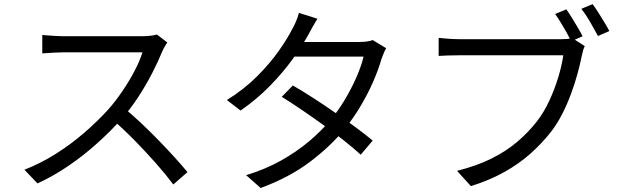

<svg xmlns="http://www.w3.org/2000/svg" viewBox="-20 -877 3040 941"><path d="M799.9 -669Q795.4 -662.6 787.6 -649.2Q779.7 -635.7 775.4 -625.2Q755.6 -576.2 724.8 -516.6Q694 -456.9 655.8 -398.8Q617.6 -340.8 576.1 -294.2Q520.7 -232.3 454.9 -173.5Q389.2 -114.6 316.1 -64.6Q243 -14.5 163.6 21.9L99.8 -45.1Q180.8 -76.9 255.4 -124.2Q329.9 -171.5 395.2 -228.2Q460.5 -285 511.9 -341.9Q546.1 -380.8 579.4 -429.6Q612.7 -478.4 639.2 -528.8Q665.7 -579.2 678.1 -620.4Q669.5 -620.4 639.7 -620.4Q609.9 -620.4 568.9 -620.4Q527.8 -620.4 482.7 -620.4Q437.6 -620.4 396.6 -620.4Q355.5 -620.4 326.4 -620.4Q297.4 -620.4 288.4 -620.4Q270.7 -620.4 249.2 -619.2Q227.8 -618 210.2 -616.9Q192.7 -615.8 187.2 -615.4V-705.7Q194.3 -704.9 212.7 -703.5Q231.1 -702.1 252.1 -700.8Q273.2 -699.5 288.4 -699.5Q298.5 -699.5 327.7 -699.5Q356.8 -699.5 397.3 -699.5Q437.8 -699.5 481.9 -699.5Q525.9 -699.5 566.3 -699.5Q606.8 -699.5 635.7 -699.5Q664.7 -699.5 674.3 -699.5Q698.8 -699.5 718.2 -701.9Q737.6 -704.3 749.1 -707.8ZM589.1 -346.7Q630.1 -313 673.5 -272Q716.9 -231 758.9 -187.7Q800.8 -144.5 836.9 -104.7Q873 -64.9 898.8 -33.5L829.4 27.2Q793.6 -20.7 744.7 -76.2Q695.7 -131.6 641.2 -187.4Q586.6 -243.2 532 -290.4Z M1415.3 -458.1Q1463.3 -430.3 1516.3 -396.1Q1569.2 -362 1621.8 -325.4Q1674.5 -288.9 1722.2 -253.8Q1770 -218.7 1806.6 -188L1748 -118.9Q1713.5 -150.2 1666.5 -187.6Q1619.4 -225.1 1566.2 -263.5Q1512.9 -301.9 1460.1 -337.9Q1407.2 -373.8 1360.9 -402.6ZM1872.5 -640.7Q1866.2 -630.1 1860 -614.7Q1853.7 -599.3 1849.4 -587.3Q1835 -536.4 1809.2 -477.3Q1783.4 -418.2 1748.1 -358.4Q1712.8 -298.6 1668.4 -244Q1600.7 -160.7 1500.2 -84.6Q1399.8 -8.5 1257.7 44.5L1186.2 -18.4Q1279.5 -46.7 1355.9 -89.3Q1432.3 -132 1493.2 -183.1Q1554.1 -234.3 1598.7 -287.8Q1637.7 -334.1 1670.3 -388.9Q1703 -443.7 1726.9 -498.5Q1750.9 -553.4 1761.9 -599.6H1391.3L1423.3 -671.3H1741.2Q1761.3 -671.3 1778.1 -673.6Q1795 -675.9 1806.6 -680.7ZM1535.8 -785Q1523.3 -765.4 1510.9 -743Q1498.6 -720.6 1491 -706.6Q1461.1 -652.2 1413.7 -586.5Q1366.3 -520.9 1302.6 -455.7Q1238.8 -390.6 1159 -335.1L1092 -386.7Q1178 -440.4 1241.2 -504.1Q1304.5 -567.8 1347.1 -628.7Q1389.7 -689.6 1412.7 -735.3Q1420.6 -748.3 1430.6 -771.6Q1440.6 -794.8 1444.9 -814Z M2755.5 -831.3Q2767.7 -814.4 2782.6 -790.4Q2797.5 -766.4 2811.5 -742.4Q2825.6 -718.5 2835.4 -699.3L2779.7 -674.8Q2769.7 -695.2 2756.2 -719.2Q2742.6 -743.2 2728.1 -766.8Q2713.6 -790.4 2700.8 -808.4ZM2884.4 -856.7Q2896.8 -840.1 2911.8 -816.6Q2926.8 -793 2941.5 -768.7Q2956.3 -744.4 2966.5 -724.9L2910.8 -700.6Q2894.2 -731.6 2872 -769.9Q2849.7 -808.2 2829.3 -833.8ZM2845.8 -651.1Q2840.8 -640.6 2837.4 -628.4Q2833.9 -616.2 2830.8 -601Q2823 -561.7 2809.9 -513.9Q2796.8 -466 2778.1 -415.7Q2759.5 -365.4 2735.3 -318.1Q2711.1 -270.8 2681.6 -232.3Q2636 -174.1 2579.7 -124Q2523.3 -73.8 2451.5 -33.8Q2379.7 6.3 2288 35.3L2220 -39.6Q2317.4 -64.4 2388.9 -100Q2460.3 -135.6 2514.3 -181.3Q2568.2 -227.1 2610 -280.3Q2645.7 -325.8 2672.2 -383.4Q2698.8 -441 2716.5 -499.6Q2734.1 -558.1 2740.7 -606Q2726.3 -606 2687.4 -606Q2648.5 -606 2595.7 -606Q2542.8 -606 2485 -606Q2427.2 -606 2374.4 -606Q2321.5 -606 2282.6 -606Q2243.7 -606 2229.4 -606Q2199.7 -606 2174.5 -605.1Q2149.3 -604.3 2129.9 -602.9V-691.5Q2144 -690.1 2160.7 -688.4Q2177.4 -686.7 2195.7 -685.9Q2214 -685 2230 -685Q2241.9 -685 2272.6 -685Q2303.3 -685 2345.9 -685Q2388.5 -685 2436.9 -685Q2485.2 -685 2533.1 -685Q2580.9 -685 2622.4 -685Q2663.9 -685 2693 -685Q2722 -685 2731.4 -685Q2742.9 -685 2757 -685.9Q2771.1 -686.7 2784.9 -690.3Z"/></svg>

Font: Noto Sans TC Thin
Style: Regular
Weight: 100
Designer: Ryoko NISHIZUKA 西塚涼子 (kana, bopomofo & ideographs); Paul D. Hunt (Latin, Greek & Cyrillic); Sandoll Communications 산돌커뮤니
Foundry: Adobe
Version: Version 2.004-H2;hotconv 1.0.118;makeotfexe 2.5.65603